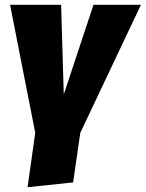

<svg xmlns="http://www.w3.org/2000/svg" viewBox="-20 -554 608 801"><path d="M568 -534H370L246 -160L235 -534H22L127 0L95 227L285 207L315 0Z"/></svg>

Font: Fira Sans Heavy
Style: Italic
Weight: 900
Italic angle: -8°
Designer: bBox Type GmbH & Carrois Corporate GbR & Edenspiekermann AG
Foundry: bBox Type GmbH & Carrois Corporate GbR & Edenspiekermann AG
Version: Version 4.301;PS 004.301;hotconv 1.0.88;makeotf.lib2.5.64775